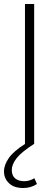

<svg xmlns="http://www.w3.org/2000/svg" viewBox="-42 -720 274 961"><path d="M74 221Q28 221 3 197Q-22 173 -22 138Q-22 105 2.5 70.5Q27 36 84 0H83V-700H129V0Q65 41 41 72Q17 103 17 131Q17 159 34 173Q51 187 79 187Q93 187 106 183Q119 179 130 172L143 201Q128 211 111 216Q94 221 74 221Z"/></svg>

Font: Red Hat Display
Style: Regular
Weight: 300
Designer: Pentagram, MCKL
Foundry: Pentagram, MCKL
Version: Version 1.023